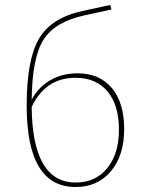

<svg xmlns="http://www.w3.org/2000/svg" viewBox="-20 -740 591 770"><path d="M283 10Q87 10 87 -316Q87 -501 136.5 -585Q186 -669 311 -696L422 -720L427 -702L317 -678Q199 -652 154 -580Q109 -508 107 -340Q133 -390 181 -418Q229 -446 291 -446Q379 -446 428.5 -387Q478 -328 478 -222Q478 -117 425 -53.5Q372 10 283 10ZM283 -428Q162 -428 107 -311Q110 -8 284 -8Q363 -8 410 -65.5Q457 -123 457 -220Q457 -319 411 -373.5Q365 -428 283 -428Z"/></svg>

Font: Cantarell Thin
Style: Regular
Weight: 100
Designer: Dave Crossland, Nikolaus Waxweiler, Florian Fecher, Jacques Le Bailly, Eben Sorkin, Alexei Vanyashin, Alexios Zavras, Em
Version: Version 0.303